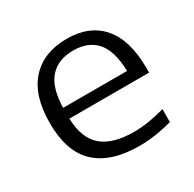

<svg xmlns="http://www.w3.org/2000/svg" viewBox="-128 -686 841 832"><g transform="rotate(-30 292.5 -270.0)"><path d="M344 9.5Q204 9.5 130.2 -58.2Q56.5 -126 56.5 -270.5Q56.5 -408 121.5 -479.2Q186.5 -550.5 302 -550.5Q416 -550.5 477.2 -478.8Q538.5 -407 538.5 -269V-245H139.5Q143 -144.5 196.2 -99.8Q249.5 -55 354.5 -55Q390.5 -55 429.5 -61.2Q468.5 -67.5 509.5 -79V-14.5Q423.5 9.5 344 9.5ZM301 -492.5Q225 -492.5 183.5 -446Q142 -399.5 139.5 -299H459.5Q457 -399 417 -445.8Q377 -492.5 301 -492.5Z"/></g></svg>

Font: Encode Sans Expanded
Style: Regular
Weight: 400
Width: 7
Designer: Multiple Designers
Foundry: Impallari Type
Version: Version 3.000; ttfautohint (v1.8.3) -l 8 -r 50 -G 200 -x 14 